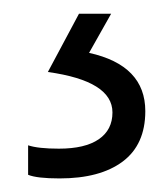

<svg xmlns="http://www.w3.org/2000/svg" viewBox="-20 -20 245 280"><path d="M191.9 142.1Q191.9 190.9 158.9 215.6Q126 240.2 66.9 240.2Q33.7 240.2 21 234.9V191.9Q35.6 196.8 65.9 196.8Q104 196.8 124 183.1Q144 169.4 144 144Q144 98.1 49.8 85L95.2 0H142.1L109.9 57.1Q191.9 75.2 191.9 142.1Z"/></svg>

Font: CAA NEO Sans Light
Style: Regular
Weight: 300
Version: Version 1.10